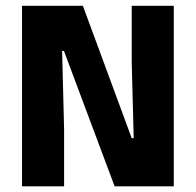

<svg xmlns="http://www.w3.org/2000/svg" viewBox="-20 -660 693 680"><path d="M273.5 -639.5 446.5 -170.5H453.5L446.5 -440.5V-639.5H595.5V0H386L206.5 -479.5H200L207 -203.5V0H58V-639.5Z"/></svg>

Font: Anek Telugu
Style: Bold
Weight: 700
Designer: Omkar Bhoir (Telugu), Yesha Goshar (Latin)
Foundry: Ek Type
Version: Version 1.003